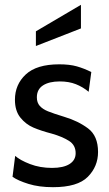

<svg xmlns="http://www.w3.org/2000/svg" viewBox="-20 -767 454 797"><path d="M32 -33 43 -120Q63 -102 104.5 -86Q146 -70 196 -70Q243 -70 268.5 -86Q294 -102 294 -131Q294 -165 266 -182.5Q238 -200 196 -212Q150 -224 118.5 -237.5Q87 -251 64.5 -279Q42 -307 42 -353Q42 -416 87 -458Q132 -500 226 -500Q269 -500 299 -491.5Q329 -483 359 -468L348 -386Q324 -406 295 -417.5Q266 -429 228 -429Q184 -429 158.5 -412.5Q133 -396 133 -363Q133 -341 145 -327.5Q157 -314 179 -305Q201 -296 247 -282Q304 -265 345.5 -234Q387 -203 387 -136Q387 -76 344.5 -33Q302 10 200 10Q142 10 98.5 -3.5Q55 -17 32 -33ZM129 -637 316 -747V-649L129 -576Z"/></svg>

Font: Cabin
Style: Regular
Weight: 400
Designer: Pablo Impallari
Foundry: Pablo Impallari. http://www.impallari.com Igino Marini. http://www.ikern.com
Version: Version 2.001